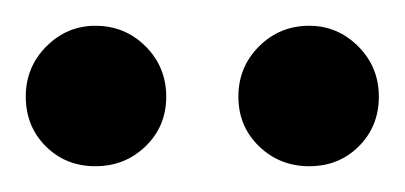

<svg xmlns="http://www.w3.org/2000/svg" viewBox="-20 -703 314 149"><path d="M0 -628Q0 -651 16 -667Q32 -683 54 -683Q77 -683 93 -667Q109 -651 109 -628Q109 -605 93 -589.5Q77 -574 54 -574Q31 -574 15.5 -589.5Q0 -605 0 -628ZM165 -628Q165 -651 181 -667Q197 -683 220 -683Q242 -683 258 -667Q274 -651 274 -628Q274 -605 258.5 -589.5Q243 -574 220 -574Q197 -574 181 -589.5Q165 -605 165 -628Z"/></svg>

Font: AF Albert Sans Medium
Style: Regular
Weight: 500
Designer: Andreas Rasmussen
Foundry: a.Foundry
Version: Version 1.300;Glyphs 3.2 (3231)